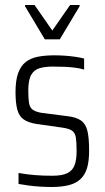

<svg xmlns="http://www.w3.org/2000/svg" viewBox="-20 -739 418 767"><path d="M186 8Q165 8 140.5 6.5Q116 5 93.5 2Q71 -1 54 -4V-48Q70 -45 86.5 -43Q103 -41 120 -39.5Q137 -38 154.5 -37.5Q172 -37 190 -37Q229 -37 249.5 -47.5Q270 -58 278 -79.5Q286 -101 286 -135Q286 -171 283 -189.5Q280 -208 268.5 -216.5Q257 -225 230 -229L125 -244Q93 -249 74.5 -262Q56 -275 49 -301.5Q42 -328 42 -371Q42 -418 52.5 -447Q63 -476 83 -491.5Q103 -507 132 -512.5Q161 -518 197 -518Q218 -518 239.5 -516.5Q261 -515 281.5 -512Q302 -509 316 -505V-461Q300 -466 280.5 -468.5Q261 -471 239 -472Q217 -473 191 -473Q160 -473 138 -466.5Q116 -460 104.5 -439.5Q93 -419 93 -377Q93 -346 96 -327.5Q99 -309 111 -300.5Q123 -292 147 -288L249 -275Q284 -271 303 -258Q322 -245 329 -217Q336 -189 336 -137Q336 -96 328 -68.5Q320 -41 302 -24Q284 -7 255.5 0.5Q227 8 186 8ZM159 -582 80 -714V-719H118L189 -617L260 -719H298V-714L219 -582Z"/></svg>

Font: Saira Condensed Light
Style: Regular
Weight: 300
Width: 3
Designer: Hector Gatti with collaboration of the Omnibus-Type team
Foundry: Omnibus-Type
Version: Version 1.101